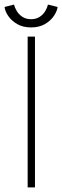

<svg xmlns="http://www.w3.org/2000/svg" viewBox="-45 -820 272 840"><path d="M76 -660H108V0H76ZM91 -700Q55 -700 30 -714.8Q5 -729.5 -9 -750.2Q-23 -771 -25 -789.5L16.5 -800Q19.5 -786.5 28.5 -771.5Q37.5 -756.5 53.2 -746.2Q69 -736 91 -736Q113 -736 128.5 -746.2Q144 -756.5 153 -771.5Q162 -786.5 164.5 -800L207 -789.5Q205 -772 191.2 -751Q177.5 -730 152.2 -715Q127 -700 91 -700Z"/></svg>

Font: League Spartan Thin
Style: Regular
Weight: 100
Foundry: The League of Moveable Type
Version: Version 2.002